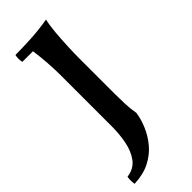

<svg xmlns="http://www.w3.org/2000/svg" viewBox="-228 -478 728 728"><g transform="rotate(-45 136.0 -114.0)"><path d="M192 -260V-74Q192 -46 193 -17.5Q194 11 199 40Q195 68 182 99.5Q169 131 146 159Q123 187 88 205Q53 223 4 225Q1 206 4 187Q42 182 62 155Q82 128 89.5 89.5Q97 51 97 10V-260Q97 -332 87 -403H30Q26 -422 30 -440Q69 -440 115 -442.5Q161 -445 207 -453Q201 -428 198 -392.5Q195 -357 193.5 -321Q192 -285 192 -260Z"/></g></svg>

Font: Poltawski Nowy
Style: Regular
Weight: 400
Designer: Adam Pótawski, Mateusz Machalski, Borys Kosmynka, Ania Wieluska
Foundry: Capitalics.wtf
Version: Version 1.001;gftools[0.9.25]